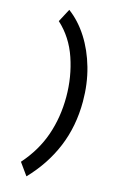

<svg xmlns="http://www.w3.org/2000/svg" viewBox="-147 -860 690 1118"><g transform="rotate(15 197.5 -300.5)"><path d="M82.5 -721.7 124.5 -800.8Q189 -752.9 237.3 -677.5Q285.6 -602.1 312.5 -507.1Q339.4 -412.1 339.4 -305.2Q339.4 -156.2 287.1 -30.3Q234.9 95.7 134.3 200.2L81.5 126.5Q164.1 33.2 201.4 -75Q238.8 -183.1 238.8 -306.2Q238.8 -426.8 201.4 -537.1Q164.1 -647.5 82.5 -721.7Z"/></g></svg>

Font: Kanchenjunga Medium
Style: Regular
Weight: 500
Version: Version 2.001